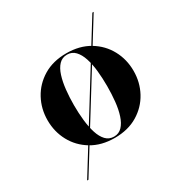

<svg xmlns="http://www.w3.org/2000/svg" viewBox="-165 -700 892 944"><g transform="rotate(-30 281.0 -228.0)"><path d="M58 123 493 -579H500.5L65.5 123ZM281.5 10Q206 10 151.2 -23Q96.5 -56 67 -110.5Q37.5 -165 37.5 -230Q37.5 -295 67 -349.5Q96.5 -404 151.2 -437Q206 -470 281.5 -470Q357 -470 411.8 -437Q466.5 -404 496 -349.5Q525.5 -295 525.5 -230Q525.5 -165 496 -110.5Q466.5 -56 411.8 -23Q357 10 281.5 10ZM281.5 2.5Q309 2.5 327.2 -16.8Q345.5 -36 356.2 -69Q367 -102 371.2 -143.8Q375.5 -185.5 375.5 -230Q375.5 -275 371.2 -316.5Q367 -358 356.2 -391Q345.5 -424 327.2 -443.2Q309 -462.5 281.5 -462.5Q253.5 -462.5 235.2 -443.2Q217 -424 206.5 -391Q196 -358 191.5 -316.2Q187 -274.5 187 -230Q187 -185.5 191.5 -143.8Q196 -102 206.5 -69Q217 -36 235.2 -16.8Q253.5 2.5 281.5 2.5Z"/></g></svg>

Font: Bodoni Moda 28pt
Style: Bold
Weight: 700
Designer: Owen Earl
Foundry: indestructible type
Version: Version 2.005